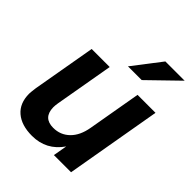

<svg xmlns="http://www.w3.org/2000/svg" viewBox="-211 -850 974 974"><g transform="rotate(45 276.0 -363.0)"><path d="M189 9.8Q113.3 9.8 70.6 -26.9Q27.8 -63.5 27.8 -131.8Q27.8 -140.6 32.2 -174.8L91.8 -516.1H221.2L166 -200.2Q163.1 -183.1 163.1 -168.9Q164.6 -95.2 236.8 -95.2Q288.1 -95.2 324 -130.1Q359.9 -165 371.1 -230L420.9 -516.1H549.8L460 0H336.9L350.1 -75.2Q291.5 9.8 189 9.8ZM382.8 -584H284.2L400.9 -735.8H539.1Z"/></g></svg>

Font: Creato Display
Style: Bold Italic
Weight: 700
Italic angle: -10°
Version: Version 1.000